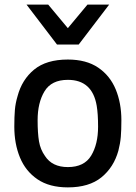

<svg xmlns="http://www.w3.org/2000/svg" viewBox="-20 -800 588 832"><path d="M42 0ZM274 12Q194 12 142.5 -23Q91 -58 66.5 -117.5Q42 -177 42 -251Q42 -294 44.5 -323.5Q47 -353 56 -383Q75 -455 128 -498.5Q181 -542 274 -542Q354 -542 405.5 -507Q457 -472 481.5 -412.5Q506 -353 506 -279Q506 -236 503.5 -207Q501 -178 493 -147Q473 -75 419.5 -31.5Q366 12 274 12ZM274 -76Q345 -76 375 -125.5Q405 -175 405 -251Q405 -307 399 -342Q380 -454 274 -454Q203 -454 173 -404.5Q143 -355 143 -279Q143 -223 149 -187.5Q155 -152 175 -124Q206 -76 274 -76ZM453 -607ZM321 -607H227L95 -780H189L274 -678L359 -780H453Z"/></svg>

Font: Tanohe Sans Medium
Style: Regular
Weight: 500
Designer: Village Type and Design LLC
Foundry: Cooper Hewitt Smithsonian Design Museum
Version: Version 1.00;September 29, 2021;FontCreator 13.0.0.2655 64-b